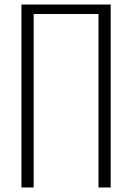

<svg xmlns="http://www.w3.org/2000/svg" viewBox="-20 -830 585 850"><path d="M75 0V-810H470V0H416V-768H129V0Z"/></svg>

Font: Oswald ExtraLight
Style: Regular
Weight: 250
Designer: Vernon Adams
Foundry: Vernon Adams
Version: Version 4.103;gftools[0.9.33.dev8+g029e19f]